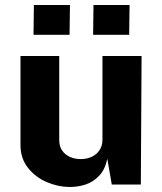

<svg xmlns="http://www.w3.org/2000/svg" viewBox="-20 -743 652 773"><path d="M62.5 -158.2V-517.5H218.5V-178.5Q218.5 -154 230.3 -136.9Q242.1 -119.8 261.8 -111.1Q281.5 -102.5 304.9 -102.5Q329.6 -102.5 349.6 -111.9Q369.6 -121.4 381.1 -139Q392.5 -156.6 392.5 -180.5V-517.5H550L547 -0.2H430L412 -103.5Q403 -60.1 378.6 -34.8Q354.1 -9.5 323.5 0.2Q292.9 9.9 259.5 9.8Q214.4 9.6 168.7 -9.7Q123 -29 92.8 -67.1Q62.5 -105.2 62.5 -158.2ZM356.4 -723H501.6L500.1 -603H354.9ZM116.4 -723H261.6L260.1 -603H114.9Z"/></svg>

Font: Public Sans VF
Style: Regular
Weight: 400
Designer: Pablo Impallari, Rodrigo Fuenzalida (Modified by Dan O. Williams and USWDS)
Version: Version 1.003